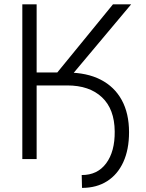

<svg xmlns="http://www.w3.org/2000/svg" viewBox="-20 -748 688 903"><path d="M187 -346.2V-406.7H295.9Q388.2 -406.7 453.1 -373.5Q518.1 -340.3 552.5 -277.6Q586.9 -214.8 586.9 -126Q586.9 -44.9 560.1 13.9Q533.2 72.8 483.6 104.2Q434.1 135.7 365.7 135.7L364.3 75.2Q438 75.7 479.2 20.3Q520.5 -35.2 519.5 -129.9Q518.6 -234.9 459.5 -290.5Q400.4 -346.2 295.9 -346.2ZM85 0V-727.5H152.3V-407.2H249.5L511.2 -727.5H596.7L276.9 -346.2H152.3V0Z"/></svg>

Font: Inter 24pt Light
Style: Regular
Weight: 300
Designer: Rasmus Andersson
Foundry: rsms
Version: Version 4.001;git-66647c0bb